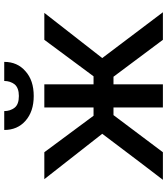

<svg xmlns="http://www.w3.org/2000/svg" viewBox="37 -807 770 884"><g transform="rotate(-90 422.0 -365.0)"><path d="M36.1 0Q89.8 -69.3 248 -279.3Q195.3 -345.7 39.1 -545.9Q70.3 -545.9 163.1 -545.9Q205.1 -489.3 331.1 -319.3Q340.8 -319.3 369.1 -319.3Q369.1 -376 369.1 -545.9Q395.5 -545.9 475.6 -545.9Q475.6 -489.3 475.6 -319.3Q484.4 -319.3 512.7 -319.3Q554.7 -376 680.7 -545.9Q711.9 -545.9 804.7 -545.9Q752.9 -478.5 596.7 -279.3Q649.4 -209 807.6 0Q775.4 0 680.7 0Q638.7 -56.6 510.7 -227.5Q502 -227.5 475.6 -227.5Q475.6 -170.9 475.6 0Q449.2 0 369.1 0Q369.1 -56.6 369.1 -227.5Q360.4 -227.5 334 -227.5Q291 -170.9 163.1 0Q130.9 0 36.1 0ZM491.2 -730.5Q513.7 -730.5 579.1 -730.5Q579.1 -669.9 536.1 -632.8Q494.1 -594.7 421.9 -594.7Q350.6 -594.7 307.6 -632.8Q265.6 -669.9 265.6 -730.5Q294.9 -730.5 352.5 -730.5Q352.5 -703.1 368.2 -682.6Q383.8 -663.1 421.9 -663.1Q459 -663.1 475.6 -682.6Q491.2 -703.1 491.2 -730.5Z"/></g></svg>

Font: DeepSea
Style: Medium
Weight: 500
Designer: Stem
Version: Version 3.019;git-0a5106e0b